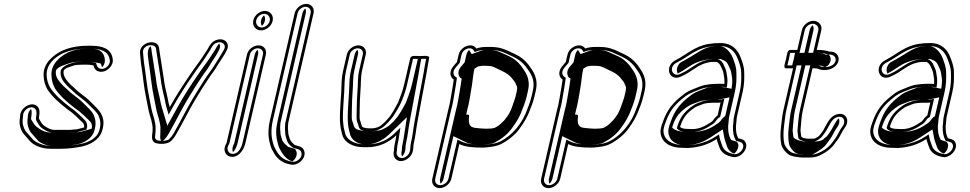

<svg xmlns="http://www.w3.org/2000/svg" viewBox="-20 -736 4983 986"><path d="M338.5 -69H260C239.6 -69 223.1 -79.7 210.1 -88C199.5 -94.4 193 -104.5 186.1 -116.3C182.5 -122.1 179.6 -128.2 179.9 -129.5L180 -129.9C183.1 -154.3 187.4 -174.8 171.5 -189.9C142.5 -217.3 88 -185.1 83.4 -144.6C82.7 -138.2 83 -129.9 81.3 -122.5L81.2 -122.1C78 -94.4 86.3 -71 98 -52.5C100.9 -48.3 139.5 -5.3 139.5 -5.3C160.7 12.2 195.1 28 237.6 28H296C332 28 371.2 22 398.1 16.9C438 9.2 488.2 -16 502.6 -59C532.4 -143.5 479.7 -176.5 445.6 -212.9C427.8 -232 402.6 -248.5 380.9 -266.2L356 -289.4C348.3 -295.7 341.1 -302.6 334.4 -310.1C320 -326.3 302 -346.9 307.1 -373.6C315.5 -387.7 336.8 -391.6 362.2 -400.6C370.4 -402.7 392.2 -404 406.5 -404H427.1C440 -404 448.6 -402.4 460.1 -400C463.6 -387.8 468.4 -375.5 484 -369.9C512 -359.8 540.6 -379.3 552.6 -400.6C563.1 -419.2 559.2 -434.3 556.1 -445.9C545.6 -485 506.3 -501 449.5 -501H428.9C377.6 -501 335.8 -491.8 297.8 -474.9C252.8 -452.6 199.1 -408.8 204.1 -345.9C204.8 -320.2 212.4 -296.4 223.5 -276.7C249.7 -236.8 287.6 -204.7 326.3 -174.7C357.2 -154.3 379.4 -131 404.2 -106.6C410.5 -100.4 412.4 -95.1 412.2 -83.3L411.8 -81.6C411.7 -81.5 411.7 -81.5 411.1 -81.3L396.3 -77.5C383.5 -74.1 374.5 -71 362.1 -71H361.7C354 -70.3 348.2 -69.8 338.5 -69ZM299.4 13H241.1C202.5 13 170.9 -1.6 151.5 -17.2C147 -22.1 113.8 -59.5 111.4 -62.6C100.4 -80.3 94.1 -100.6 96.4 -122.9C98.8 -134.7 98.2 -141.2 98.7 -146.4C101.9 -174.6 139.8 -196.7 159.5 -178.1C170.3 -167.8 168 -153.4 164.4 -126.3C164.9 -117.4 168.6 -112.7 172.4 -106.7C179.1 -95.2 186.8 -82.7 199.9 -74.8C212.5 -66.8 231.1 -54 256.5 -54H335.7C344.9 -54.8 352.8 -55.5 358.8 -56C375.8 -56.2 384.8 -59.8 397 -63L424.2 -70.1L427.6 -84.9C427.8 -99.2 424.8 -109.8 416.3 -118.3C391.8 -142.4 368.5 -166.6 337.1 -187.5C298.2 -217.7 262 -248.9 237.2 -286.3C226.7 -305.4 220.2 -326.4 219.5 -349.7C218 -404.1 257.4 -439.5 301.7 -461.6C337.9 -477.6 376.1 -486 425.5 -486H446C500.7 -486 532.6 -470.9 541.2 -439.1C544.3 -427.5 546.4 -417.6 539.5 -405.4C531 -390.3 511.5 -377.1 492.1 -384.1C479.6 -388.6 477 -399.9 473.1 -413.2C459.5 -416.2 447.3 -419 430.5 -419H410C394.6 -419 373.7 -418.2 361.6 -415.1C338.3 -409.1 308 -402 292.5 -376C285.4 -338.5 306.9 -315.7 321.8 -299C328.8 -291.1 336.9 -283.5 344.4 -277.3L369.3 -254.1C391.6 -235.8 416.6 -219.3 433.2 -201.5C452.7 -180.7 475.8 -164 486.7 -140.3C495.4 -120.2 500.3 -95.3 488.1 -60.7C477.1 -27.9 436 -5.1 398.5 2.1C370.6 7.5 334.6 13 299.4 13ZM382.3 3.6C402.5 -0.3 449.4 -19.6 462.8 -59.6C475.9 -96.9 470.4 -124.1 461.5 -145C450 -170 427.2 -185.9 407.6 -206.9C391 -224.7 367.2 -240.2 343.8 -259.3L318.9 -282.5C311.4 -288.6 303.1 -296.5 296.2 -304.3C281.3 -321.1 261.4 -343.7 267.3 -374.5C279.8 -395.7 316.7 -404.2 335.9 -411.1C359.8 -419.6 390.6 -419 410 -419H430.5C453 -419 470.3 -415.7 482.4 -413.1L497.9 -409.7C499.8 -403.3 501.7 -396.2 504.5 -390.8C520.4 -407.2 520.5 -427.1 516.2 -443.1C506.3 -479.9 475.6 -486 446 -486H425.5C388.9 -486 361.4 -480.7 328.4 -466.2C290 -447 239.5 -407 244.3 -347.5C245 -322.6 252.1 -300.2 262.7 -281.2C287.7 -243.3 323.8 -212.3 362.2 -182.5C394.7 -161 417.5 -137 441.9 -112.9C450.3 -104.6 452.5 -96.5 452.4 -83.9L450.4 -75.2C444.7 -73.3 443.7 -72.7 433.3 -69.6L417.4 -65.4C409.3 -63.3 396.1 -57.3 363.7 -56.1C359.3 -55.7 347.2 -54.6 339.5 -54H256.5C205.1 -54 185.3 -73 175.3 -79.4C160.2 -88.7 153.7 -100.2 146.9 -111.8C142.7 -118.6 138.2 -122.3 139.9 -129.6C142.4 -148.7 144.8 -165.3 139.3 -176.2C131.7 -168.7 124.9 -157.2 123.6 -145.3C122.9 -139.4 123.3 -131.1 121.3 -122.4C118.5 -97 126.1 -74.7 137 -57.3C140.2 -53.2 171.9 -17.6 177 -11.9C197.4 4.5 225.4 13 241.1 13H299.4C331.1 13 347 10.4 382.3 3.6Z M756.2 -122.2C760 -104.2 765.5 -87.3 763.5 -68H763.6C764.2 -45.9 749.6 -11.9 780.7 -1C802.3 5.4 839.1 4.6 856.6 -10.3C866.6 -19.4 877.1 -32.7 885.7 -48.1C920.7 -108.9 951.1 -171.6 985.2 -228.4L1017.2 -280.3C1035 -308.4 1047.8 -327.6 1064.6 -352.2C1077.8 -369.7 1090.8 -388.2 1101.6 -407.6C1115.2 -429.2 1131.5 -451.2 1143.8 -476.7C1164.8 -513.5 1131.2 -548 1085.8 -528.5C1067.6 -520.3 1060.9 -508.2 1052.9 -495.9L1044.5 -480.7C1040.9 -475.4 1035.8 -467.8 1030.7 -460L1019.8 -443C1001 -414.4 980.6 -389.2 960.6 -358.9C923.5 -305.3 885.2 -246.6 851.6 -185.7C846.6 -202.2 844.8 -211.7 840.8 -232.8C832.1 -270.4 824.1 -301.1 819.9 -342H819.7C812.8 -384.9 806.5 -428.8 799.7 -468.9C797 -484.4 799.3 -503.7 780.7 -514C748.5 -530.2 695.1 -505.8 699.1 -462.6C700.1 -445.1 702.5 -431 703.8 -413.6L703.7 -412.7C713.2 -356.2 718.5 -287.3 730.9 -231C737.4 -201.9 741.7 -169.4 750.1 -142ZM771.2 -128.8 764.9 -149.1C756.9 -175.1 752.7 -207.4 746 -237.1C734.2 -291 728.2 -362.2 719.3 -415.7C717.5 -439.4 715.5 -448.2 714.5 -467C711.7 -497.2 748.2 -511.4 771.2 -500.4C783.5 -493.1 781.2 -482.3 784.5 -463.3C791.3 -423.5 797.5 -379.6 804.5 -336.5C809 -294.4 817.1 -263.5 825.7 -226.8C829.5 -206.3 831.7 -195.4 836.7 -178.7L846.1 -147.2L864.8 -181.1C898 -241.3 935.7 -299.1 972.9 -352.8C992.6 -382.6 1012.6 -407.2 1032.3 -437.2L1043.2 -454.2C1048.5 -462.2 1053.5 -469.7 1057.2 -475.3L1065.8 -490.7C1074.4 -504.1 1077.4 -509.6 1089.3 -515C1121.6 -528.9 1144.1 -505.1 1130.7 -481.6C1117.3 -458.1 1103.5 -436.3 1089 -413.2C1077.5 -394.9 1066.2 -376.8 1052.9 -359.2C1034.7 -335.1 1022.6 -314.3 1004.5 -285.8L972.4 -233.7C937.5 -175.6 907.3 -113.1 872.7 -52.9C864.9 -39.1 855.1 -27.1 847.8 -20.4C838.6 -13 807.8 -9.8 788.3 -15.4C768 -23.1 779.9 -41.1 779 -71.8C780.9 -92.9 774.7 -112.2 771.2 -128.8ZM796.2 -124.9C799.8 -107.4 805.7 -90.1 803.8 -69.5C804.4 -46.2 798.9 -18.3 808.8 -12.7C813.2 -11.8 814.4 -10.7 819.8 -15.2C827.8 -22.4 838.3 -35.4 846.5 -50C881.4 -110.5 911.6 -173.1 946.1 -230.5L978.1 -282.5C996.2 -310.9 1008.7 -329.8 1025.8 -354.9C1039.3 -372.8 1051.6 -390.2 1062.5 -409.7C1076.7 -432.3 1092.2 -452.9 1104.4 -478.4C1112 -491.8 1111.2 -504.2 1105.9 -512.6C1101.1 -507.9 1097.1 -501.5 1092 -493.8L1083.6 -478.5C1079.9 -473.2 1074.8 -465.5 1069.7 -457.7L1058.8 -440.6C1039.5 -411.4 1019.4 -386.5 999.5 -356.5C962.3 -302.8 924.3 -244.5 890.9 -183.9L839.3 -90.5L811.7 -182.8C806.7 -199.4 804.7 -209.6 800.8 -230.4C792.4 -266.3 784 -300 780 -337.6C772.2 -385.8 766.7 -425.2 759.7 -466.7C757.6 -478.5 757.8 -490.5 753 -498.7C729.5 -478.5 742.3 -437.5 744 -414.7L743.9 -414.1C753.3 -357.7 758.7 -288.9 771 -233.5C777.5 -204.1 781.8 -171.6 790 -145Z M1143.4 -1.6C1143.4 -1.6 1140.4 3.5 1138.5 7.7C1124.6 36.4 1138.6 61.1 1159 67.2C1199 79.3 1230.8 39.9 1240.3 -1.5L1345.3 -455.9C1351.2 -481.8 1334.3 -503 1307.6 -503C1281 -503 1254.2 -481.8 1248.3 -455.9ZM1320.4 -580C1347 -580 1373.9 -601.9 1380.1 -628.5C1386.5 -656 1368.1 -680 1340.5 -680C1313.8 -680 1286.9 -658.1 1280.8 -631.5C1274.4 -604 1292.8 -580 1320.4 -580ZM1157.8 0.9 1263.3 -455.9C1267.2 -473.1 1285.5 -488 1304.2 -488C1322.9 -488 1334.2 -473.1 1330.3 -455.9L1225.3 -1.5C1217.2 33.9 1194.3 61.2 1166.3 52.8C1152.5 48.6 1142.6 31.1 1152.2 11.3C1155 5.5 1156.1 3.8 1157.8 0.9ZM1323.9 -595C1304.7 -595 1291.4 -612.4 1295.8 -631.5C1300 -649.8 1318.7 -665 1337 -665C1356.2 -665 1369.5 -647.6 1365.1 -628.5C1360.9 -610.2 1342.2 -595 1323.9 -595ZM1177 45.3C1187 34.4 1196.2 16.5 1200.3 -1.5L1305.3 -455.9C1307.4 -465.4 1306 -474 1302.4 -480.4C1296.4 -474.6 1290.4 -465.4 1288.3 -455.9L1183.1 -0.6C1174 15.4 1170.3 32.7 1177 45.3ZM1325.2 -602.6C1331.6 -608.9 1337.8 -618.4 1340.1 -628.5C1342.7 -639.6 1340.6 -649.9 1335.7 -657.4C1329.3 -651.1 1323.1 -641.6 1320.8 -631.5C1318.2 -620.4 1320.3 -610.1 1325.2 -602.6Z M1472.9 108.9C1509.7 117.8 1557.5 74.7 1541 35.9C1532 14.7 1511.6 14.9 1493.8 8.7C1483.3 0.5 1468.2 -14.9 1466.8 -27.7L1462.1 -42.5L1460.5 -51.6L1459.7 -65.2C1457.9 -76.7 1458.8 -88.8 1460.1 -104.5L1590.1 -667.5C1596.3 -694.1 1579.4 -716 1552.8 -716C1526.2 -716 1499.3 -694.1 1493.1 -667.5L1366.4 -118.8C1355.7 -72.3 1356.8 -32.5 1365.8 -0.1L1369.6 13.9C1371.9 22.5 1375.8 31.2 1381.4 40.2C1398.5 73.3 1422.9 101.1 1472.9 108.9ZM1381.4 -118.8 1508.1 -667.5C1512.3 -685.8 1531 -701 1549.3 -701C1567.7 -701 1579.3 -685.8 1575.1 -667.5L1444.9 -103.4C1443.5 -87.7 1442.6 -73 1444.4 -60.4L1445.2 -46.6L1447.1 -36.1L1451.6 -21.6C1455.7 0.3 1472.1 12.9 1484.1 22.3C1505.9 30 1520.3 29.3 1526.5 44.1C1538.2 71.6 1504.2 100.2 1479.1 94.1C1433.4 87 1411.9 63 1395.4 31.2C1390.8 22.3 1386.6 14.9 1384.6 7.1L1380.8 -6.9C1372 -38.1 1371.4 -75.2 1381.4 -118.8ZM1481.3 92.8C1495.9 83 1510 60 1501.3 39.5C1494.2 22.8 1489.9 28.7 1460.2 18.3C1447.2 8.1 1429.5 -6.9 1426.8 -25.2L1422.1 -39.9L1420.4 -49.6L1419.6 -63.3C1417.8 -75.3 1418.7 -88.4 1420 -104.1L1550.1 -667.5C1552.4 -677.3 1551.1 -686 1547.4 -692.8C1541.3 -686.6 1535.4 -677.3 1533.1 -667.5L1406.4 -118.8C1404.7 -111.3 1403.8 -106.6 1402.7 -98.2C1394.7 -62.8 1398.6 -28.4 1405.8 -2.9L1409.5 11.1C1411.8 19.3 1415.1 26.8 1420.7 35.9C1435.8 65 1457.2 85.9 1481.3 92.8Z M2104.9 0.5C2115.7 -46.2 2114.9 -62.4 2124.5 -114.9C2139.6 -198.2 2155.3 -281.7 2170.8 -362.8C2175.7 -388.7 2178.3 -412.6 2183.3 -434.5L2184 -437.5C2187.9 -454.4 2147.5 -448 2138 -448C2117.2 -448.5 2090.4 -453.1 2086.8 -437.5L2056.3 -305.5C2048.5 -271.7 2036.3 -239.3 2024.6 -209.8C2023.5 -207.2 2000 -165.1 1999.7 -165.2L1983.2 -139.5C1971.5 -124.5 1961.9 -114.5 1948.5 -102C1934.9 -88.4 1915.4 -77 1889 -77H1871.8C1860.9 -77 1860.5 -78 1846.2 -81.5C1837.7 -85.1 1838.3 -86.9 1834.9 -99.7C1830.8 -116.3 1826.1 -119.5 1826.6 -135.8C1827.1 -157.8 1827.2 -196.6 1828.2 -219.7L1830.6 -263C1835 -306.3 1830.4 -335.2 1840.7 -379.8L1858.3 -456.1C1864.3 -481.9 1847.3 -503 1820.6 -503C1794 -503 1767.2 -481.8 1761.2 -455.9L1743.5 -379.1C1737.7 -353.7 1735.1 -334.1 1734.3 -312.5C1733.6 -250.7 1724.1 -176.3 1725.7 -115.1C1725.4 -107.8 1729.7 -77.4 1729.7 -77.4C1732.7 -66.4 1735.9 -47.9 1739.6 -37.1C1753 -3.7 1791.4 20 1848.3 20H1866.6C1928.8 20 1979.5 -6.9 2015.2 -41.3C2013 -27.3 2011.2 -13.8 2008.1 -0.5C2005.7 9.8 2004.3 19 2003.9 26.8L2003.2 38.1L2001.4 45.9C1999.9 59.2 2002.9 70.5 2010.8 79.1C2038.1 109.3 2093.2 78.3 2099.9 39.3L2101.8 31.1C2103.3 19.7 2102.6 10.5 2104.9 0.5ZM2089.9 0.5C2087 13 2087.6 23.9 2086.6 31.9L2084.8 39.7C2083.3 48.8 2078.3 57.2 2070.7 64C2044.6 87.6 2014.4 72.6 2016.6 45L2018.5 36.9L2019.3 24.2C2019.6 17.4 2020.9 9.2 2023.1 -0.5C2026.4 -14.8 2028.3 -28.7 2030.4 -42.4L2036.3 -80.2L2005.7 -50.7C1973.3 -19.5 1927.7 5 1870 5H1851.8C1798.8 5 1765.6 -17.3 1754.2 -44.8C1751 -54.6 1747.6 -73.4 1744.8 -83.4C1744.1 -88.4 1741 -114.9 1741.1 -118.3C1739.6 -178 1749 -252.8 1749.7 -315.5C1750.5 -335.9 1752.9 -354.6 1758.5 -379.1L1776.2 -455.9C1780.2 -473.1 1798.5 -488 1817.2 -488C1835.9 -488 1847.2 -473.1 1843.3 -456.1L1825.7 -379.8C1814.7 -332.3 1819.5 -302.5 1815.3 -260.8L1812.8 -217C1811.8 -193.3 1811.7 -154.5 1811.2 -132.8C1810.6 -112.8 1816.5 -106.9 1819.9 -93.1C1822.8 -82.2 1825.7 -72.5 1837.6 -67.5C1848.8 -62.8 1856.7 -62 1868.3 -62H1885.5C1894 -62 1907 -63.7 1914.3 -65.3C1929.6 -72.8 1944.2 -78.7 1958.1 -92.6C1971.2 -105 1982.5 -116.7 1994.7 -132.4C2001 -140.5 2006.8 -151.1 2012 -159.1C2039.4 -201.4 2057.9 -247.7 2071.3 -305.5L2100.9 -433.5C2109.2 -434.7 2121.2 -433.3 2134.4 -433C2143.3 -433 2160.8 -434.9 2168.1 -433.4C2162.6 -408.7 2160.4 -387.3 2155.6 -362.2C2140.1 -281.1 2124.4 -197.5 2109.4 -114.1C2099.6 -60.6 2100.4 -44.9 2089.9 0.5ZM2125.8 -433.2 2096.3 -305.5C2088.4 -271.1 2076.1 -238.6 2064.3 -208.7C2062.3 -204.3 2041.4 -166.6 2038.5 -162.5L2021.9 -136.9C2009.9 -121.4 1999.9 -110.8 1985.9 -97.7C1971.6 -83.7 1954.1 -76.3 1938 -68.4C1919.4 -64.2 1907.3 -62 1885.5 -62H1868.3C1845.2 -62 1829.5 -67 1822.4 -68.7C1801.6 -73.7 1798.1 -85.2 1794.9 -97C1791.2 -112.2 1785.9 -116.9 1786.4 -134.7C1786.9 -156.5 1787 -195.4 1788.1 -218.7L1790.5 -262.2C1794.8 -304.9 1790.1 -334.1 1800.7 -379.8L1818.3 -456.1C1820.5 -465.6 1819.3 -473.5 1815.5 -480.4C1809.4 -474.5 1803.4 -465.4 1801.2 -455.9L1783.5 -379.1C1777.7 -354 1775.2 -334.8 1774.4 -313.6C1773.8 -251.5 1764.3 -177.3 1765.9 -116.3C1765.6 -110.5 1769.2 -83.4 1769.7 -79.8C1772.8 -68.6 1775.9 -50.6 1779.4 -40.4C1792.6 -8 1827.8 5 1851.8 5H1870C1898.3 5 1941.8 -10.9 1977.9 -45.6L2069.7 -134.2L2055.3 -41.7C2053.1 -27.8 2051.3 -14.2 2048.1 -0.5C2045.8 9.6 2044.4 18.4 2044.1 25.8L2043.3 37.7L2041.5 45.6C2040.6 53.7 2041.7 61.2 2044.8 67.3C2052 60.1 2058 50.4 2059.9 39.4L2061.7 31.4C2063 21.3 2062.4 11.4 2064.9 0.5C2075.6 -45.7 2074.8 -61.7 2084.5 -114.6C2099.5 -197.9 2115.2 -281.5 2130.7 -362.6C2135.6 -387.8 2138 -410.9 2143 -433.3C2142.2 -433.2 2138.6 -433 2134.6 -433H2133.3C2130.1 -433.1 2129.8 -433.1 2125.8 -433.2Z M2724.6 -240.2 2731.3 -269.3C2746.5 -335.3 2717.4 -371.3 2692.6 -405.4C2675.4 -426.9 2653.6 -445.1 2626.3 -457.5C2590.4 -472.8 2560.7 -495 2500.8 -495H2478.3C2460.5 -495 2442.9 -492.7 2426.4 -486.8C2420 -496.8 2409.1 -503 2394.7 -503C2368.1 -503 2341.3 -481.6 2335.3 -455.5L2326.5 -417.7C2321.2 -411.9 2315.5 -405.1 2311.2 -399.3L2304.1 -390.4C2285.5 -364.1 2292.9 -338.2 2310.2 -327.4C2309.1 -318.1 2307.6 -307.7 2305.8 -297.6C2297.5 -253.2 2292.8 -209.8 2280.5 -166.3L2280.5 -166.1L2200.2 181.5C2194.1 208.1 2210.9 230 2237.5 230C2264.2 230 2291.8 208.1 2297.9 181.5L2338.9 3.9C2368.6 18.5 2408.7 22 2455.5 22C2465.9 22 2476.4 21.3 2487.2 19.9L2516.4 15.9C2530.7 13 2543.8 8.8 2554.8 2.9C2588.4 -14.3 2627 -43.6 2650.7 -78.9C2671.5 -107 2691.3 -140 2704.4 -179.1L2711.7 -197.5C2716.2 -211.4 2721 -224.8 2724.6 -240.2ZM2634.1 -268.5 2627.5 -239.8C2625.4 -230.8 2621 -219.3 2617.7 -210.1L2611.5 -191.9C2604.5 -172 2594.8 -149.4 2583.7 -136.5C2572.8 -123.8 2572.6 -119 2559.8 -108.6C2543.3 -92.2 2540.1 -89.8 2521.1 -79.8C2512 -76.3 2493.2 -75 2477.9 -75C2465.1 -75 2444.9 -76.5 2434.5 -77.8L2417.9 -79.7C2394.4 -83.3 2387.6 -96.6 2387.8 -119.7L2388.7 -133.2C2388.6 -135.3 2388.7 -137.4 2389 -138.5C2391.8 -150.7 2373.8 -147.1 2373.8 -147.1L2378.4 -167.1C2391.3 -213.2 2395.9 -256.9 2404.3 -302.4C2408.2 -330.4 2409.9 -354.1 2415.9 -380.3L2416.2 -381.5L2416 -382.7C2424.2 -388.8 2436.3 -396.1 2441.5 -396.1H2442.6C2447.3 -397.2 2452.3 -398 2455.9 -398H2478.4C2483.9 -398 2489.9 -397.6 2496 -397H2496.4C2498.9 -397 2501.9 -396.5 2505.3 -395.5C2524.6 -389.3 2544.5 -377 2562.9 -369C2579.9 -361.6 2594.9 -350.3 2606.6 -337.1L2623 -316.4C2627.7 -308.8 2629.3 -305 2629.8 -302.1C2633.7 -295.7 2637.3 -286.6 2635.3 -278L2635.1 -277.3C2635.1 -274.5 2634.8 -271.4 2634.1 -268.5ZM2709.6 -240.2C2706.4 -226.3 2701.5 -212.5 2697.2 -199.4L2690 -181C2663.8 -102.8 2612 -41.7 2550.2 -10C2541.3 -5.3 2529.2 -1.4 2517.2 1.1L2488.6 5.1C2478.6 6.3 2468.7 7 2459 7C2412.8 7 2374.8 3.3 2348.2 -9.8L2329.3 -19.1L2282.9 181.5C2278.8 199.5 2259.5 215 2241 215C2222.6 215 2211 199.8 2215.2 181.5L2295.4 -165.7C2308.5 -212.7 2312.7 -254.2 2321 -298.4C2323.3 -311.9 2324.9 -324.4 2326.4 -336.9L2320.4 -340.6C2308 -348.3 2303.9 -366 2315.8 -383.5C2323.8 -393.6 2331.7 -403.5 2340.5 -413L2350.3 -455.5C2354.3 -473 2372.7 -488 2391.3 -488C2401.2 -488 2408.3 -484 2412.8 -477L2417.9 -468.9L2428.7 -472.8C2442.6 -477.8 2458.3 -480 2474.8 -480H2497.3C2553.3 -480 2580 -459.5 2617.5 -443.6C2642.6 -432.1 2663.6 -414.6 2679.5 -394.8C2705.2 -359.5 2730 -328.7 2716.3 -269.3ZM2649.1 -268.5 2642.5 -239.8C2640 -229.1 2635.3 -217 2632.1 -208.3L2626 -190.2C2618.7 -169.3 2609.1 -145.5 2594.6 -128.5C2586.4 -119 2584.9 -112.1 2568.8 -98.7C2553.9 -83.9 2544.6 -76.7 2525.8 -66.9C2512.5 -59.9 2490.7 -60 2474.4 -60C2460.6 -60 2440.3 -61.5 2429.3 -62.9L2412.5 -64.8C2375.4 -70.5 2370.8 -97 2373.3 -132.4L2354.6 -129L2363.5 -167.4L2363.6 -167.8C2376.1 -212.4 2380.4 -253.8 2389.1 -301.4C2392.8 -328 2394.2 -350.4 2400.6 -378.9L2399.6 -387.2C2412.5 -396.8 2423.4 -409.1 2444.6 -411.2C2447.6 -411.8 2454.6 -413 2459.3 -413H2481.9C2487.7 -413 2493.5 -412.7 2500 -412C2504.1 -411.9 2508.5 -411.3 2512.9 -409.8C2534.3 -403 2554.3 -390.4 2571.6 -382.9C2589.5 -375.1 2606.2 -362.9 2619.4 -348.1L2636.3 -326.6C2640.6 -319.7 2642.8 -316 2644.5 -310.1C2647.9 -304.1 2653.2 -293.9 2650.5 -278.8C2650.3 -276 2649.9 -272.2 2649.1 -268.5ZM2684.6 -240.2 2691.3 -269.3C2706 -333.1 2678.9 -365.7 2653.9 -400.2C2637.8 -420.2 2617.2 -436.9 2594.7 -447.2C2552.1 -465.5 2529.8 -480 2497.3 -480H2474.8C2466.7 -480 2461.4 -479.5 2452.9 -476.4L2402.5 -458.3L2388.9 -479.6C2383 -473.7 2377.4 -464.8 2375.3 -455.5L2366.1 -415.8C2360.5 -409.7 2354.5 -402.8 2349.7 -396.3L2342.7 -387.5C2326.8 -364.7 2336.2 -341.5 2345.1 -336L2350.8 -332.4C2349.5 -321.4 2348 -309.8 2345.9 -297.9C2337.6 -253.6 2332.9 -210.3 2320.4 -165.9L2240.2 181.5C2237.9 191.4 2239.3 200.3 2243 207.1C2249.6 200.7 2255.7 191.5 2257.9 181.5L2308.4 -36.9L2371.7 -5.8C2392.4 4.4 2417.2 7 2459 7C2464.6 7 2469.7 6.7 2476.7 5.8L2502.2 2.3C2508.7 0.8 2515.8 -1.4 2522.9 -5.1C2552.7 -20.4 2589.2 -47.7 2611.9 -81.6C2632.7 -109.5 2651.7 -141 2664.6 -179.8L2671.9 -198.3C2676.3 -211.9 2681.1 -225.4 2684.6 -240.2ZM2375.5 -384.8 2375.9 -380.8C2375.8 -380.4 2376 -380.7 2375.9 -380.3C2369.8 -353.6 2368.1 -329.5 2364.2 -302C2355.7 -255.7 2351.3 -213.1 2338.5 -167.2L2328.1 -122.2L2348.1 -126C2346.1 -97.2 2345.4 -74.2 2401.5 -65.5L2419.2 -63.5C2435.6 -61.4 2454.7 -60 2474.4 -60C2493.4 -60 2523.4 -60.2 2548.5 -69.7C2569.1 -77.6 2581.9 -89.2 2596.7 -103.9C2612.2 -116.8 2612.4 -122.1 2621.8 -133.1C2634.9 -148.2 2644.2 -170.8 2651.3 -191.2L2657.5 -209.4C2660.7 -218.4 2665.3 -230.2 2667.5 -239.8L2674.1 -268.5C2674.8 -271.7 2675.2 -275.3 2675.3 -277.9C2677.8 -288.7 2673.5 -298.9 2669.6 -305.6C2668.6 -309.6 2666.3 -314.3 2661.9 -321.3L2645 -342.7C2631.5 -357.9 2611.9 -371.6 2594.3 -379.3C2573.1 -388.5 2544.4 -409.2 2504.6 -412C2499.2 -412.5 2489.7 -413 2481.9 -413H2459.3C2447.4 -413 2440.4 -411.9 2434.1 -410.8C2391.5 -404 2388 -394.1 2375.5 -384.8Z M3283.6 -240.2 3290.3 -269.3C3305.5 -335.3 3276.4 -371.3 3251.6 -405.4C3234.4 -426.9 3212.6 -445.1 3185.3 -457.5C3149.4 -472.8 3119.7 -495 3059.8 -495H3037.3C3019.5 -495 3001.9 -492.7 2985.4 -486.8C2979 -496.8 2968.1 -503 2953.7 -503C2927.1 -503 2900.3 -481.6 2894.3 -455.5L2885.5 -417.7C2880.2 -411.9 2874.5 -405.1 2870.2 -399.3L2863.1 -390.4C2844.5 -364.1 2851.9 -338.2 2869.2 -327.4C2868.1 -318.1 2866.6 -307.7 2864.8 -297.6C2856.5 -253.2 2851.8 -209.8 2839.5 -166.3L2839.5 -166.1L2759.2 181.5C2753.1 208.1 2769.9 230 2796.5 230C2823.2 230 2850.8 208.1 2856.9 181.5L2897.9 3.9C2927.6 18.5 2967.7 22 3014.5 22C3024.9 22 3035.4 21.3 3046.2 19.9L3075.4 15.9C3089.7 13 3102.8 8.8 3113.8 2.9C3147.4 -14.3 3186 -43.6 3209.7 -78.9C3230.5 -107 3250.3 -140 3263.4 -179.1L3270.7 -197.5C3275.2 -211.4 3280 -224.8 3283.6 -240.2ZM3193.1 -268.5 3186.5 -239.8C3184.4 -230.8 3180 -219.3 3176.7 -210.1L3170.5 -191.9C3163.5 -172 3153.8 -149.4 3142.7 -136.5C3131.8 -123.8 3131.6 -119 3118.8 -108.6C3102.3 -92.2 3099.1 -89.8 3080.1 -79.8C3071 -76.3 3052.2 -75 3036.9 -75C3024.1 -75 3003.9 -76.5 2993.5 -77.8L2976.9 -79.7C2953.4 -83.3 2946.6 -96.6 2946.8 -119.7L2947.7 -133.2C2947.6 -135.3 2947.7 -137.4 2948 -138.5C2950.8 -150.7 2932.8 -147.1 2932.8 -147.1L2937.4 -167.1C2950.3 -213.2 2954.9 -256.9 2963.3 -302.4C2967.2 -330.4 2968.9 -354.1 2974.9 -380.3L2975.2 -381.5L2975 -382.7C2983.2 -388.8 2995.3 -396.1 3000.5 -396.1H3001.6C3006.3 -397.2 3011.3 -398 3014.9 -398H3037.4C3042.9 -398 3048.9 -397.6 3055 -397H3055.4C3057.9 -397 3060.9 -396.5 3064.3 -395.5C3083.6 -389.3 3103.5 -377 3121.9 -369C3138.9 -361.6 3153.9 -350.3 3165.6 -337.1L3182 -316.4C3186.7 -308.8 3188.3 -305 3188.8 -302.1C3192.7 -295.7 3196.3 -286.6 3194.3 -278L3194.1 -277.3C3194.1 -274.5 3193.8 -271.4 3193.1 -268.5ZM3268.6 -240.2C3265.4 -226.3 3260.5 -212.5 3256.2 -199.4L3249 -181C3222.8 -102.8 3171 -41.7 3109.2 -10C3100.3 -5.3 3088.2 -1.4 3076.2 1.1L3047.6 5.1C3037.6 6.3 3027.7 7 3018 7C2971.8 7 2933.8 3.3 2907.2 -9.8L2888.3 -19.1L2841.9 181.5C2837.8 199.5 2818.5 215 2800 215C2781.6 215 2770 199.8 2774.2 181.5L2854.4 -165.7C2867.5 -212.7 2871.7 -254.2 2880 -298.4C2882.3 -311.9 2883.9 -324.4 2885.4 -336.9L2879.4 -340.6C2867 -348.3 2862.9 -366 2874.8 -383.5C2882.8 -393.6 2890.7 -403.5 2899.5 -413L2909.3 -455.5C2913.3 -473 2931.7 -488 2950.3 -488C2960.2 -488 2967.3 -484 2971.8 -477L2976.9 -468.9L2987.7 -472.8C3001.6 -477.8 3017.3 -480 3033.8 -480H3056.3C3112.3 -480 3139 -459.5 3176.5 -443.6C3201.6 -432.1 3222.6 -414.6 3238.5 -394.8C3264.2 -359.5 3289 -328.7 3275.3 -269.3ZM3208.1 -268.5 3201.5 -239.8C3199 -229.1 3194.3 -217 3191.1 -208.3L3185 -190.2C3177.7 -169.3 3168.1 -145.5 3153.6 -128.5C3145.4 -119 3143.9 -112.1 3127.8 -98.7C3112.9 -83.9 3103.6 -76.7 3084.8 -66.9C3071.5 -59.9 3049.7 -60 3033.4 -60C3019.6 -60 2999.3 -61.5 2988.3 -62.9L2971.5 -64.8C2934.4 -70.5 2929.8 -97 2932.3 -132.4L2913.6 -129L2922.5 -167.4L2922.6 -167.8C2935.1 -212.4 2939.4 -253.8 2948.1 -301.4C2951.8 -328 2953.2 -350.4 2959.6 -378.9L2958.6 -387.2C2971.5 -396.8 2982.4 -409.1 3003.6 -411.2C3006.6 -411.8 3013.6 -413 3018.3 -413H3040.9C3046.7 -413 3052.5 -412.7 3059 -412C3063.1 -411.9 3067.5 -411.3 3071.9 -409.8C3093.3 -403 3113.3 -390.4 3130.6 -382.9C3148.5 -375.1 3165.2 -362.9 3178.4 -348.1L3195.3 -326.6C3199.6 -319.7 3201.8 -316 3203.5 -310.1C3206.9 -304.1 3212.2 -293.9 3209.5 -278.8C3209.3 -276 3208.9 -272.2 3208.1 -268.5ZM3243.6 -240.2 3250.3 -269.3C3265 -333.1 3237.9 -365.7 3212.9 -400.2C3196.8 -420.2 3176.2 -436.9 3153.7 -447.2C3111.1 -465.5 3088.8 -480 3056.3 -480H3033.8C3025.7 -480 3020.4 -479.5 3011.9 -476.4L2961.5 -458.3L2947.9 -479.6C2942 -473.7 2936.4 -464.8 2934.3 -455.5L2925.1 -415.8C2919.5 -409.7 2913.5 -402.8 2908.7 -396.3L2901.7 -387.5C2885.8 -364.7 2895.2 -341.5 2904.1 -336L2909.8 -332.4C2908.5 -321.4 2907 -309.8 2904.9 -297.9C2896.6 -253.6 2891.9 -210.3 2879.4 -165.9L2799.2 181.5C2796.9 191.4 2798.3 200.3 2802 207.1C2808.6 200.7 2814.7 191.5 2816.9 181.5L2867.4 -36.9L2930.7 -5.8C2951.4 4.4 2976.2 7 3018 7C3023.6 7 3028.7 6.7 3035.7 5.8L3061.2 2.3C3067.7 0.8 3074.8 -1.4 3081.9 -5.1C3111.7 -20.4 3148.2 -47.7 3170.9 -81.6C3191.7 -109.5 3210.7 -141 3223.6 -179.8L3230.9 -198.3C3235.3 -211.9 3240.1 -225.4 3243.6 -240.2ZM2934.5 -384.8 2934.9 -380.8C2934.8 -380.4 2935 -380.7 2934.9 -380.3C2928.8 -353.6 2927.1 -329.5 2923.2 -302C2914.7 -255.7 2910.3 -213.1 2897.5 -167.2L2887.1 -122.2L2907.1 -126C2905.1 -97.2 2904.4 -74.2 2960.5 -65.5L2978.2 -63.5C2994.6 -61.4 3013.7 -60 3033.4 -60C3052.4 -60 3082.4 -60.2 3107.5 -69.7C3128.1 -77.6 3140.9 -89.2 3155.7 -103.9C3171.2 -116.8 3171.4 -122.1 3180.8 -133.1C3193.9 -148.2 3203.2 -170.8 3210.3 -191.2L3216.5 -209.4C3219.7 -218.4 3224.3 -230.2 3226.5 -239.8L3233.1 -268.5C3233.8 -271.7 3234.2 -275.3 3234.3 -277.9C3236.8 -288.7 3232.5 -298.9 3228.6 -305.6C3227.6 -309.6 3225.3 -314.3 3220.9 -321.3L3204 -342.7C3190.5 -357.9 3170.9 -371.6 3153.3 -379.3C3132.1 -388.5 3103.4 -409.2 3063.6 -412C3058.2 -412.5 3048.7 -413 3040.9 -413H3018.3C3006.4 -413 2999.4 -411.9 2993.1 -410.8C2950.5 -404 2947 -394.1 2934.5 -384.8Z M3508.4 -74H3508.1C3492 -74 3477.7 -78.4 3472.6 -84C3472.7 -84.3 3472.8 -84.6 3472.8 -84.9C3473 -85.6 3473.7 -88 3474.8 -91.4C3490.5 -138.4 3512.5 -159.6 3548.4 -183.8C3557.4 -189.9 3577.8 -196.4 3592.3 -202.5C3602.5 -205.9 3624.5 -208.5 3638.1 -208.5H3667.9C3672.3 -208.5 3674.2 -208.6 3680.5 -209.9L3665.1 -143.2C3659.2 -139.1 3653.7 -134.1 3649.6 -128.5L3642 -118.2C3640.7 -116.5 3639.1 -114.9 3635.5 -111.5C3607.6 -92.9 3576.7 -73 3534.5 -73C3525.3 -73 3516.7 -73.3 3508.4 -74ZM3660.6 -22.2C3663.4 -7.5 3669.5 4.7 3673.4 17.9C3682.8 48.6 3710.8 65.4 3748.3 71L3748.6 71C3788.4 73.4 3828 23 3806.5 -8.6C3797 -22.5 3785.7 -21 3771.2 -26.1C3761.5 -43.5 3759.2 -61.3 3759.3 -88.6L3761.3 -105.7C3762.9 -118.5 3762.1 -126.5 3765 -139L3793.3 -261.6C3802.8 -302.6 3802.6 -333.6 3801.8 -364.4C3801.6 -396.3 3791.7 -418.8 3783.1 -442.2C3768.9 -478.2 3741.5 -515 3679.1 -515C3656.4 -515 3637.7 -513.6 3616.8 -509.9C3547.3 -497.9 3501.4 -453.2 3451.6 -428.1C3388 -397.9 3415.3 -313.6 3477 -342.8C3504.9 -355.3 3523.6 -367.9 3548.9 -384.8C3573.1 -401.8 3599.4 -414.2 3634.8 -418H3660.7C3671.1 -414.1 3677.5 -404.5 3683.3 -392.4C3688.2 -379.8 3693.5 -372.2 3695.3 -360C3698.1 -341.2 3702.2 -325.5 3699.7 -304.6C3698.3 -304.9 3693.4 -305.5 3690.3 -305.5H3660.5C3641.5 -305.5 3615 -302.7 3598.7 -299.4C3575.5 -294 3560.2 -285.4 3540.4 -278.5C3523.8 -272.2 3508.7 -264.3 3495.1 -254.6L3467.7 -232.8C3430.4 -200.9 3404.7 -167.8 3385.2 -113.4C3372.8 -81 3368.2 -60.7 3375.4 -37.7C3385.6 -1.3 3425.5 23 3481.2 23C3491.9 23.7 3502.3 24 3513.2 24H3513.4L3513.6 24C3572.1 21 3619.2 4.8 3660.6 -22.2ZM3531 -58C3578.5 -58 3614.1 -81.1 3642.1 -99.8C3646.7 -102.9 3650.9 -107.7 3653.6 -111.1L3661.5 -121.7C3665.4 -127.2 3672.5 -132 3678.4 -136.1L3699.8 -228.6L3680.6 -224.6C3674.6 -223.3 3675.5 -223.5 3671.4 -223.5H3641.6C3626.1 -223.5 3604.4 -221.3 3590.5 -216.7C3576.8 -212.1 3555.5 -204.9 3541.7 -195.5C3504.1 -170.1 3477.3 -143.9 3460.3 -92.9C3459 -89.1 3458.3 -87 3457.8 -84.9L3456.1 -77.3L3460.1 -72.8C3473.3 -58.1 3502.4 -58 3531 -58ZM3485.1 8H3484.7C3432.9 8 3398.8 -14.6 3390.3 -44.7C3384.1 -64.3 3387.2 -79.2 3399.5 -111.3C3418.2 -163.4 3441.3 -192.4 3476 -222.3L3502.6 -243.6C3515.1 -252.3 3528 -259 3542.8 -264.6C3563.9 -272 3578.6 -280.2 3598.6 -284.8C3612.9 -287.7 3639.6 -290.5 3657.1 -290.5H3686.9C3688.1 -290.5 3693.5 -289.9 3693.6 -289.9L3712.6 -286.3L3715 -306.3C3717.8 -330.1 3713.2 -347.5 3710.6 -365.3C3708.3 -380.6 3702.2 -389.2 3697.8 -400.3C3692.3 -414.5 3682.8 -426.9 3666.6 -433H3637.4C3598.6 -428.8 3568.2 -414.7 3542.1 -396.4C3517.1 -379.8 3499.7 -368 3473.2 -356.2C3431.8 -336.5 3410.6 -393.4 3455.8 -414.9C3510.8 -442.7 3552 -484.1 3616.1 -495.1C3636.1 -498.7 3653.5 -500 3675.6 -500C3731.1 -500 3755.2 -468.1 3768.5 -434.4C3777.2 -410.7 3786.3 -390 3786.4 -360.8C3787.3 -329.8 3787.4 -300.9 3778.3 -261.6L3750 -139C3746.5 -124 3747.4 -115.3 3746 -104.1L3743.9 -86.1C3743.8 -55.6 3747.4 -34.5 3759.3 -13.2C3777.8 -6.8 3786.7 -7.9 3793.1 1.5C3807.8 23.2 3779.3 57.1 3753.2 56C3718.3 50.7 3695.9 35.9 3688.3 10.8C3683.9 -3.7 3678.2 -15.3 3675.7 -28.1L3672.3 -45.9L3654.2 -34.1C3615.8 -9 3572.2 6 3516.5 9C3504.2 9 3495.9 8.7 3485.1 8ZM3431.9 -81 3432.6 -84C3432.7 -84.4 3432.8 -84.6 3432.8 -84.9C3433.1 -86.2 3433.8 -88.4 3435 -91.9C3451 -140.1 3475.8 -164.6 3513.6 -190.2C3529.1 -200.6 3551.9 -207.1 3563.2 -211.9C3585.5 -221.4 3616.7 -223.5 3641.6 -223.5H3666.2L3726.6 -236.2L3704.3 -139.9C3698.5 -135.9 3692.9 -132 3688.3 -125.7L3680.5 -115.3C3678.5 -112.7 3675.3 -109.5 3671.4 -106C3646.8 -89.5 3609 -58 3531 -58C3520.7 -58 3510.3 -58.3 3500.7 -59C3463.7 -60.2 3443 -68.7 3431.9 -81ZM3514 9C3552.2 6.6 3588.3 -4.1 3626.1 -28.8L3691.5 -71.5L3700.6 -24.6C3703.3 -10.8 3709.2 1 3713.3 14.9C3719.7 35.7 3735 47.5 3750 53C3766.6 40.6 3779 13.1 3767.5 -3.7C3764.7 -7.9 3762.4 -9.2 3762.2 -9.2C3764.6 -8 3739.9 -15.1 3734.3 -17.6C3722.6 -38.4 3719.1 -56.8 3719.1 -87.6L3721.2 -105.1C3722.7 -117.3 3721.9 -125.5 3725 -139L3753.3 -261.6C3762.6 -302 3762.5 -332.1 3761.7 -363.1C3761.5 -393.8 3751.9 -415.3 3743.3 -438.8C3727.9 -478.1 3695.2 -500 3675.6 -500C3657.1 -500 3647.2 -499.3 3631.3 -496.4C3585.7 -488.6 3541.8 -449.4 3482.8 -419.6C3459.3 -408.5 3449.4 -376.8 3460.7 -358.4C3477.7 -367 3493.1 -377.1 3514 -391.1C3540.3 -409.4 3575.6 -426.8 3632.4 -433H3679.8L3690.3 -429C3713.4 -420.3 3716.9 -408.6 3722.9 -396C3727.7 -383.8 3733.4 -375.9 3735.4 -362.1C3738.1 -343.8 3742.4 -327.3 3739.8 -305.2L3736.8 -280.3L3682.4 -290.5H3657.1C3647.8 -290.5 3626.5 -288.5 3616.5 -286.6C3604.4 -283.6 3591.9 -277 3567.2 -268.2C3555.4 -263.7 3542.5 -257.3 3530.7 -248.9L3504.1 -227.7C3468.9 -197.5 3444.1 -166.2 3424.9 -112.6C3412.5 -80.2 3408.6 -62.1 3415.4 -40.6C3425.4 -4.9 3463.3 8 3484.7 8H3488C3497 8.6 3504 8.9 3514 9Z M4175.8 -384.3H4176.2C4176.3 -384.3 4176.3 -384.4 4176.9 -384.1C4202.2 -371.6 4240.9 -373.3 4266 -393C4291.6 -413.8 4292.1 -442.8 4276.4 -458.7C4268 -466.9 4256.6 -471.8 4239.1 -470.9C4224.5 -476.5 4201.5 -479.7 4180.5 -479.7H4174.3L4197.6 -580.5C4203.7 -607.1 4183.4 -629 4157 -629C4130.7 -629 4103.9 -606.8 4097.8 -580.5L4074.5 -479.6H4038C4022.4 -479.6 4020.9 -452.9 4016.6 -432.3C4011.4 -411.7 4000.6 -385 4016.2 -385H4052.7L4003.1 -170C3996.5 -141.4 3994.9 -113.4 3991.3 -88.4C3986.7 -52.8 3986.6 -19.8 3992.7 7.6C3997.3 26.9 4015.1 47.5 4031 58C4049.1 68.8 4074.1 70.7 4099.1 73H4137.3C4165.2 73 4184.7 66.5 4203.7 54.9C4220.8 46.4 4239.8 32 4253.2 18C4263.6 7.4 4271.3 -5.6 4279.5 -15.8C4295.4 -35.6 4304.5 -62.7 4318.3 -79.9C4346.3 -116.5 4325.4 -162.7 4277.4 -148.7C4234.5 -136.2 4221.3 -84.4 4202.1 -58C4192.6 -46.7 4188.3 -38.2 4180.2 -33.5C4173.5 -29.6 4166.2 -24 4159.7 -24H4124C4110.2 -26.8 4103 -25.9 4094.8 -34.4C4093.3 -41.5 4091.9 -56.5 4090.9 -66L4091.8 -79C4094.8 -108 4095.7 -139.2 4103 -170.5L4152.5 -385.3H4158.7C4161.8 -385.3 4168.1 -384.9 4175.8 -384.3ZM4233.5 -455.8C4249 -456.5 4257.4 -453.7 4264.2 -447C4275.7 -435.5 4274.2 -417.3 4258 -403.7C4237.9 -388.5 4205.5 -388.3 4183.7 -399C4175.8 -399.6 4166.3 -400.3 4162.1 -400.3H4141L4088 -170.5C4080.2 -137 4079.4 -105.7 4076.4 -76.8L4075.4 -62.3C4076.7 -50.9 4078.3 -35.3 4080.3 -25.2C4092.2 -12.9 4105.7 -11.7 4119.1 -9H4156.2C4170.8 -9 4181.5 -18.6 4185.7 -21.1C4200.8 -29.9 4205.9 -41.6 4213.6 -50.8C4238.8 -85.2 4247.3 -125.2 4278.6 -134.3C4313 -144.4 4325.8 -111.8 4306.9 -87.1C4290 -66.1 4280.9 -39.2 4268.2 -23.2C4258.6 -11.3 4251.5 0.6 4243.2 9C4231.4 21.4 4213.9 34.6 4199.4 41.8C4181.1 50.8 4168.4 58 4140.7 58H4103.2C4077.5 55.7 4055.8 53.2 4041.2 44.8C4026.7 35 4011.3 16.1 4007.8 1.3C4002.2 -23.8 4002.1 -55.7 4006.5 -89.8C4010.3 -115.5 4011.9 -143.1 4018.1 -170L4071.2 -400H4023.6C4024.2 -407.1 4028.4 -419.5 4031.5 -431.9C4031.5 -431.9 4031.6 -432.3 4031.6 -432.3C4031.6 -432.3 4031.7 -432.7 4031.5 -432.7C4034.1 -445.1 4036.3 -459 4038.3 -464.6H4085.9L4112.7 -580.5C4116.9 -598.6 4135.6 -614 4153.4 -614C4172.4 -614 4186.3 -597.4 4182.4 -580.5L4155.7 -464.7H4176.8C4198 -464.7 4220 -460.8 4233.3 -455.8ZM4187.2 -399 4201.1 -397.9 4209.4 -393.8C4212.5 -392.3 4215.1 -391.6 4216.4 -391.3C4218.2 -391.8 4223.5 -393.6 4229.7 -398.3C4249.1 -414.4 4249.9 -440.8 4238.4 -452.4C4237.1 -453.7 4235.9 -454.7 4234.4 -455.7L4221.9 -455.1L4209.2 -459.9C4202.2 -462.6 4187.6 -464.7 4176.8 -464.7H4130.7L4157.4 -580.5C4159.8 -590.7 4157.6 -599.8 4152.9 -606.6C4146.4 -600.4 4140 -590.7 4137.7 -580.5L4110.9 -464.6H4063.2C4060.5 -456.5 4058.8 -443.8 4056.5 -432.3C4053.5 -420.8 4049.4 -408.8 4048.3 -400H4096L4042.9 -170C4036.4 -142 4034.9 -114.2 4031.2 -88.9C4026.7 -53.9 4026.6 -21.3 4032.6 5.1C4036.5 21.8 4053.3 41 4065.8 49.5C4074.9 54.8 4082.9 55.8 4107.1 58H4140.6C4147.5 58 4153.2 58 4169.7 47.9C4183.4 39.5 4201.5 28.5 4215.4 14C4224.5 4.7 4232.1 -7.9 4240.9 -18.9C4255.4 -37 4263.9 -63 4279.7 -83C4291.1 -98.1 4293.1 -116.3 4287.2 -128.4C4268.3 -110.8 4256.7 -77.3 4240.4 -55C4231.1 -43.9 4229.9 -35.9 4213.3 -26.2C4213.3 -26.2 4207.9 -9 4156 -9H4110.7C4099.2 -11.3 4070.4 -14.2 4055 -30.1C4053.2 -38.8 4051.7 -53.9 4050.5 -64.6L4051.5 -78.1C4054.5 -107.1 4055.4 -138.4 4062.8 -170.5L4115.8 -400.3H4161.9C4171.8 -400.3 4177.9 -399.7 4187.2 -399Z M4585.4 -74H4585.1C4569 -74 4554.7 -78.4 4549.6 -84C4549.7 -84.3 4549.8 -84.6 4549.8 -84.9C4550 -85.6 4550.7 -88 4551.8 -91.4C4567.5 -138.4 4589.5 -159.6 4625.4 -183.8C4634.4 -189.9 4654.8 -196.4 4669.3 -202.5C4679.5 -205.9 4701.5 -208.5 4715.1 -208.5H4744.9C4749.3 -208.5 4751.2 -208.6 4757.5 -209.9L4742.1 -143.2C4736.2 -139.1 4730.7 -134.1 4726.6 -128.5L4719 -118.2C4717.7 -116.5 4716.1 -114.9 4712.5 -111.5C4684.6 -92.9 4653.7 -73 4611.5 -73C4602.3 -73 4593.7 -73.3 4585.4 -74ZM4737.6 -22.2C4740.4 -7.5 4746.5 4.7 4750.4 17.9C4759.8 48.6 4787.8 65.4 4825.3 71L4825.6 71C4865.4 73.4 4905 23 4883.5 -8.6C4874 -22.5 4862.7 -21 4848.2 -26.1C4838.5 -43.5 4836.2 -61.3 4836.3 -88.6L4838.3 -105.7C4839.9 -118.5 4839.1 -126.5 4842 -139L4870.3 -261.6C4879.8 -302.6 4879.6 -333.6 4878.8 -364.4C4878.6 -396.3 4868.7 -418.8 4860.1 -442.2C4845.9 -478.2 4818.5 -515 4756.1 -515C4733.4 -515 4714.7 -513.6 4693.8 -509.9C4624.3 -497.9 4578.4 -453.2 4528.6 -428.1C4465 -397.9 4492.3 -313.6 4554 -342.8C4581.9 -355.3 4600.6 -367.9 4625.9 -384.8C4650.1 -401.8 4676.4 -414.2 4711.8 -418H4737.7C4748.1 -414.1 4754.5 -404.5 4760.3 -392.4C4765.2 -379.8 4770.5 -372.2 4772.3 -360C4775.1 -341.2 4779.2 -325.5 4776.7 -304.6C4775.3 -304.9 4770.4 -305.5 4767.3 -305.5H4737.5C4718.5 -305.5 4692 -302.7 4675.7 -299.4C4652.5 -294 4637.2 -285.4 4617.4 -278.5C4600.8 -272.2 4585.7 -264.3 4572.1 -254.6L4544.7 -232.8C4507.4 -200.9 4481.7 -167.8 4462.2 -113.4C4449.8 -81 4445.2 -60.7 4452.4 -37.7C4462.6 -1.3 4502.5 23 4558.2 23C4568.9 23.7 4579.3 24 4590.2 24H4590.4L4590.6 24C4649.1 21 4696.2 4.8 4737.6 -22.2ZM4608 -58C4655.5 -58 4691.1 -81.1 4719.1 -99.8C4723.7 -102.9 4727.9 -107.7 4730.6 -111.1L4738.5 -121.7C4742.4 -127.2 4749.5 -132 4755.4 -136.1L4776.8 -228.6L4757.6 -224.6C4751.6 -223.3 4752.5 -223.5 4748.4 -223.5H4718.6C4703.1 -223.5 4681.4 -221.3 4667.5 -216.7C4653.8 -212.1 4632.5 -204.9 4618.7 -195.5C4581.1 -170.1 4554.3 -143.9 4537.3 -92.9C4536 -89.1 4535.3 -87 4534.8 -84.9L4533.1 -77.3L4537.1 -72.8C4550.3 -58.1 4579.4 -58 4608 -58ZM4562.1 8H4561.7C4509.9 8 4475.8 -14.6 4467.3 -44.7C4461.1 -64.3 4464.2 -79.2 4476.5 -111.3C4495.2 -163.4 4518.3 -192.4 4553 -222.3L4579.6 -243.6C4592.1 -252.3 4605 -259 4619.8 -264.6C4640.9 -272 4655.6 -280.2 4675.6 -284.8C4689.9 -287.7 4716.6 -290.5 4734.1 -290.5H4763.9C4765.1 -290.5 4770.5 -289.9 4770.6 -289.9L4789.6 -286.3L4792 -306.3C4794.8 -330.1 4790.2 -347.5 4787.6 -365.3C4785.3 -380.6 4779.2 -389.2 4774.8 -400.3C4769.3 -414.5 4759.8 -426.9 4743.6 -433H4714.4C4675.6 -428.8 4645.2 -414.7 4619.1 -396.4C4594.1 -379.8 4576.7 -368 4550.2 -356.2C4508.8 -336.5 4487.6 -393.4 4532.8 -414.9C4587.8 -442.7 4629 -484.1 4693.1 -495.1C4713.1 -498.7 4730.5 -500 4752.6 -500C4808.1 -500 4832.2 -468.1 4845.5 -434.4C4854.2 -410.7 4863.3 -390 4863.4 -360.8C4864.3 -329.8 4864.4 -300.9 4855.3 -261.6L4827 -139C4823.5 -124 4824.4 -115.3 4823 -104.1L4820.9 -86.1C4820.8 -55.6 4824.4 -34.5 4836.3 -13.2C4854.8 -6.8 4863.7 -7.9 4870.1 1.5C4884.8 23.2 4856.3 57.1 4830.2 56C4795.3 50.7 4772.9 35.9 4765.3 10.8C4760.9 -3.7 4755.2 -15.3 4752.7 -28.1L4749.3 -45.9L4731.2 -34.1C4692.8 -9 4649.2 6 4593.5 9C4581.2 9 4572.9 8.7 4562.1 8ZM4508.9 -81 4509.6 -84C4509.7 -84.4 4509.8 -84.6 4509.8 -84.9C4510.1 -86.2 4510.8 -88.4 4512 -91.9C4528 -140.1 4552.8 -164.6 4590.6 -190.2C4606.1 -200.6 4628.9 -207.1 4640.2 -211.9C4662.5 -221.4 4693.7 -223.5 4718.6 -223.5H4743.2L4803.6 -236.2L4781.3 -139.9C4775.5 -135.9 4769.9 -132 4765.3 -125.7L4757.5 -115.3C4755.5 -112.7 4752.3 -109.5 4748.4 -106C4723.8 -89.5 4686 -58 4608 -58C4597.7 -58 4587.3 -58.3 4577.7 -59C4540.7 -60.2 4520 -68.7 4508.9 -81ZM4591 9C4629.2 6.6 4665.3 -4.1 4703.1 -28.8L4768.5 -71.5L4777.6 -24.6C4780.3 -10.8 4786.2 1 4790.3 14.9C4796.7 35.7 4812 47.5 4827 53C4843.6 40.6 4856 13.1 4844.5 -3.7C4841.7 -7.9 4839.4 -9.2 4839.2 -9.2C4841.6 -8 4816.9 -15.1 4811.3 -17.6C4799.6 -38.4 4796.1 -56.8 4796.1 -87.6L4798.2 -105.1C4799.7 -117.3 4798.9 -125.5 4802 -139L4830.3 -261.6C4839.6 -302 4839.5 -332.1 4838.7 -363.1C4838.5 -393.8 4828.9 -415.3 4820.3 -438.8C4804.9 -478.1 4772.2 -500 4752.6 -500C4734.1 -500 4724.2 -499.3 4708.3 -496.4C4662.7 -488.6 4618.8 -449.4 4559.8 -419.6C4536.3 -408.5 4526.4 -376.8 4537.7 -358.4C4554.7 -367 4570.1 -377.1 4591 -391.1C4617.3 -409.4 4652.6 -426.8 4709.4 -433H4756.8L4767.3 -429C4790.4 -420.3 4793.9 -408.6 4799.9 -396C4804.7 -383.8 4810.4 -375.9 4812.4 -362.1C4815.1 -343.8 4819.4 -327.3 4816.8 -305.2L4813.8 -280.3L4759.4 -290.5H4734.1C4724.8 -290.5 4703.5 -288.5 4693.5 -286.6C4681.4 -283.6 4668.9 -277 4644.2 -268.2C4632.4 -263.7 4619.5 -257.3 4607.7 -248.9L4581.1 -227.7C4545.9 -197.5 4521.1 -166.2 4501.9 -112.6C4489.5 -80.2 4485.6 -62.1 4492.4 -40.6C4502.4 -4.9 4540.3 8 4561.7 8H4565C4574 8.6 4581 8.9 4591 9Z"/></svg>

Font: HoneyBee
Style: BlurIt
Weight: 700
Foundry: Cannot Into Space Fonts
Version: Version 0.89